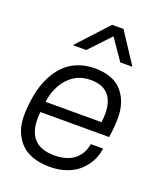

<svg xmlns="http://www.w3.org/2000/svg" viewBox="-144 -875 833 981"><g transform="rotate(20 272.0 -384.5)"><path d="M214.8 -613.8H142.1L294.9 -779.8H356.9L465.8 -613.8H399.9L321.8 -727.1ZM477.1 -235.8H103Q83.5 -51.8 245.1 -51.8Q283.2 -51.8 312.7 -62Q342.3 -72.3 360.1 -89.6Q377.9 -106.9 387.9 -127Q397.9 -147 400.9 -169.9H467.8L465.8 -157.2Q460.9 -127 445.1 -98.1Q429.2 -69.3 402.8 -44.2Q376.5 -19 335 -3.9Q293.5 11.2 243.2 11.2Q191.4 11.2 151.6 -2.4Q111.8 -16.1 87.4 -40.3Q63 -64.5 48.1 -97.9Q33.2 -131.3 31.2 -170.9Q29.3 -210.4 34.2 -254.9L37.1 -276.9Q44.9 -335 64.5 -382.3Q84 -429.7 114.5 -465.6Q145 -501.5 189.7 -521.2Q234.4 -541 289.1 -541Q336.4 -541 372.8 -528.3Q409.2 -515.6 432.1 -491.9Q455.1 -468.3 469 -435.3Q482.9 -402.3 485.1 -362.1Q487.3 -321.8 481.9 -274.9ZM289.1 -478Q217.3 -478 169.4 -427.2Q121.6 -376.5 109.9 -293.9H414.1Q426.3 -383.3 395.3 -430.7Q364.3 -478 289.1 -478Z"/></g></svg>

Font: Cooper Hewitt
Style: Book Italic
Weight: 706
Designer: Village Type and Design LLC
Foundry: Cooper Hewitt Smithsonian Design Museum
Version: 1.000